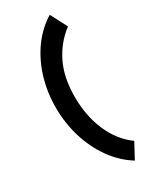

<svg xmlns="http://www.w3.org/2000/svg" viewBox="-215 -796 780 961"><g transform="rotate(-30 175.0 -315.5)"><path d="M260 107Q194 66 147 0Q100 -66 75 -148Q50 -230 50 -320Q50 -409 74.5 -489.5Q99 -570 145 -634Q191 -698 256 -738L306 -642Q237 -590 198 -510.5Q159 -431 159 -319Q159 -208 197.5 -119.5Q236 -31 307 20Z"/></g></svg>

Font: Inconsolata ExtraCondensed Black
Style: Regular
Weight: 900
Width: 2
Monospace: yes
Designer: Raph Levien, Cyreal, Brenton Simpson
Foundry: Raph Levien, Cyreal, Google
Version: Version 3.001; ttfautohint (v1.8.2.53-6de2)